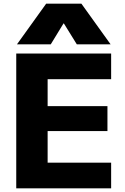

<svg xmlns="http://www.w3.org/2000/svg" viewBox="-20 -1020 678 1040"><path d="M68 0V-730H582V-591H238V-445H562V-310H238V-139H582V0ZM72 -780 230 -1000H421L579 -780H396L326 -893H324L255 -780Z"/></svg>

Font: M PLUS 1 ExtraBold
Style: Regular
Weight: 800
Designer: Coji Morishita
Foundry: UNDERFOREST DESIGN
Version: Version 1.001